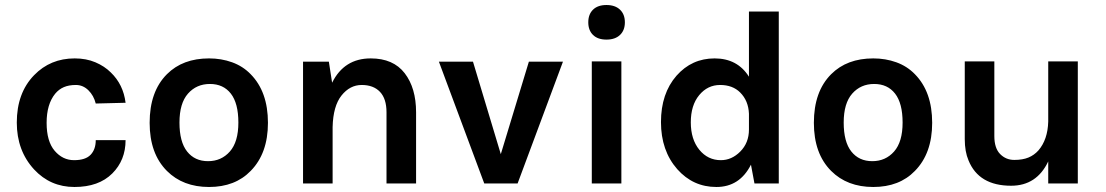

<svg xmlns="http://www.w3.org/2000/svg" viewBox="-20 -732 4413 766"><path d="M47 -243Q47 -361 116 -432Q181 -499 278 -499Q324 -499 360.5 -483.5Q397 -468 422 -443Q472 -395 481 -322L362 -319Q354 -351 332.5 -372Q311 -393 283 -393Q255 -393 235 -384.5Q215 -376 200 -358Q166 -316 166 -242Q166 -168 198 -130.5Q230 -93 275.5 -93Q321 -93 341.5 -114.5Q362 -136 362 -173H481Q481 -93 428 -40Q374 14 277 14Q181 14 116 -56Q47 -131 47 -243Z M577 -242Q577 -367 646 -436Q709 -499 814 -499Q863 -499 906 -483.5Q949 -468 980 -436Q1049 -366 1049 -242Q1049 -120 980 -50Q918 14 814 14Q710 14 646 -50Q577 -119 577 -242ZM730 -358.5Q696 -320 696 -243Q696 -166 726.5 -127.5Q757 -89 810 -89Q863 -89 897 -127.5Q931 -166 931 -243Q931 -320 901 -358.5Q871 -397 817.5 -397Q764 -397 730 -358.5Z M1189 0V-486H1292L1305 -402Q1353 -499 1459 -499Q1549 -499 1594.5 -440Q1640 -381 1640 -284V0H1522V-284Q1522 -338 1496 -365.5Q1470 -393 1423 -393Q1376 -393 1342.5 -351Q1309 -309 1307 -225V0Z M1731 -486H1867L1978 -117L2090 -486H2226L2045 0H1912Z M2346 -592.5Q2327 -611 2327 -643Q2327 -675 2346 -693.5Q2365 -712 2399.5 -712Q2434 -712 2453.5 -693.5Q2473 -675 2473 -643Q2473 -611 2453.5 -592.5Q2434 -574 2399.5 -574Q2365 -574 2346 -592.5ZM2341 0V-487H2459V0Z M2679 -430Q2740 -499 2831 -499Q2922 -499 2968 -426V-686H3087V0H2990L2976 -75Q2931 14 2838 14Q2745 14 2682 -57Q2617 -131 2617 -245Q2617 -359 2679 -430ZM2856 -93Q2899 -93 2933 -127Q2968 -162 2968 -215V-278Q2966 -330 2933 -363Q2903 -393 2853 -393Q2803 -393 2769.5 -352.5Q2736 -312 2736 -244Q2736 -176 2770 -134.5Q2804 -93 2856 -93Z M3227 -242Q3227 -367 3296 -436Q3359 -499 3464 -499Q3513 -499 3556 -483.5Q3599 -468 3630 -436Q3699 -366 3699 -242Q3699 -120 3630 -50Q3568 14 3464 14Q3360 14 3296 -50Q3227 -119 3227 -242ZM3380 -358.5Q3346 -320 3346 -243Q3346 -166 3376.5 -127.5Q3407 -89 3460 -89Q3513 -89 3547 -127.5Q3581 -166 3581 -243Q3581 -320 3551 -358.5Q3521 -397 3467.5 -397Q3414 -397 3380 -358.5Z M3829 -177V-487H3947V-189Q3947 -141 3970 -117.5Q3993 -94 4026.5 -94Q4060 -94 4083 -103.5Q4106 -113 4123 -132Q4160 -175 4162 -247V-487H4280V0H4162V-88Q4116 9 4014 9Q3885 9 3844 -92Q3829 -127 3829 -177Z"/></svg>

Font: Karmilla
Style: Bold
Weight: 700
Designer: Jonathan Pinhorn
Version: Version 1.000